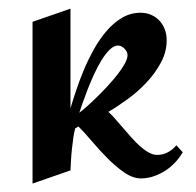

<svg xmlns="http://www.w3.org/2000/svg" viewBox="-20 -415 464 455"><path d="M413.1 -54.2Q405.8 -41.5 395 -30Q384.3 -18.6 371.3 -10.3Q358.4 -2 343.8 2.9Q329.1 7.8 314 7.8Q294.9 7.8 274.4 -6.3Q253.9 -20.5 234.4 -40.3Q214.8 -60.1 197.3 -80.8Q179.7 -101.6 166 -115.2L158.2 -110.8Q155.8 -102.1 153.8 -88.9Q151.9 -75.7 150.4 -61.5Q148.9 -47.4 148.2 -33.9Q147.5 -20.5 147 -11.2L57.1 20V-363.3L147 -394.5V-158.2Q152.3 -176.3 160.2 -200Q168 -223.6 178.5 -248.8Q189 -273.9 202.6 -298.3Q216.3 -322.8 232.9 -342Q249.5 -361.3 269.5 -373Q289.6 -384.8 313 -384.8Q327.1 -384.8 338.6 -379.6Q350.1 -374.5 358.2 -365.7Q366.2 -356.9 370.6 -345.2Q375 -333.5 375 -319.8Q375 -292 361.3 -266.6Q347.7 -241.2 326.9 -219.2Q306.2 -197.3 282 -179.7Q257.8 -162.1 236.8 -149.9Q243.7 -144 252.4 -134Q261.2 -124 270.8 -112.8Q280.3 -101.6 290.8 -89.8Q301.3 -78.1 311.5 -68.8Q321.8 -59.6 332.3 -53.7Q342.8 -47.9 352.1 -47.9Q366.2 -47.9 377.9 -54.2Q389.6 -60.5 397.9 -70.8ZM282.2 -284.2Q282.2 -292.5 274.9 -299.8Q267.6 -307.1 259.8 -307.1Q250 -307.1 240 -297.4Q230 -287.6 220.7 -272.5Q211.4 -257.3 202.9 -238.8Q194.3 -220.2 187.5 -202.6Q180.7 -185.1 175.5 -170.2Q170.4 -155.3 168 -147.9Q174.8 -152.8 185.8 -162.6Q196.8 -172.4 209.5 -184.8Q222.2 -197.3 235.1 -211.2Q248 -225.1 258.5 -238.5Q269 -252 275.6 -263.9Q282.2 -275.9 282.2 -284.2Z"/></svg>

Font: Redressed
Style: Regular
Weight: 400
Designer: Astigmatic (AOETI)
Foundry: Astigmatic (AOETI)
Version: Version 1.000